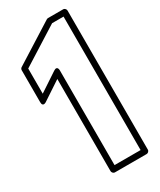

<svg xmlns="http://www.w3.org/2000/svg" viewBox="-308 -1359 1235 1480"><g transform="rotate(-30 309.5 -619.0)"><path d="M69 -778.5V-1002.2L403.2 -1213H505V-25H273V-867C273 -867 274.6 -914.6 234.2 -887.8ZM19 -732C19 -683.6 57.8 -711.2 57.8 -711.2L223 -820.5V0C223 10.7 232.9 25 248 25H530C540.7 25 555 15.1 555 0V-1238C555 -1248.7 545.1 -1263 530 -1263H396C392.3 -1263 386.7 -1261.7 382.7 -1259.1L30.7 -1037.1C23.7 -1032.7 19 -1024.6 19 -1016Z"/></g></svg>

Font: Poland Can Into
Style: BigWritingsOLn
Weight: 700
Foundry: Cannot Into Space Fonts
Version: Version 0.92